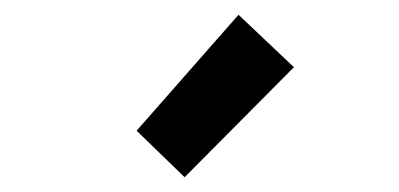

<svg xmlns="http://www.w3.org/2000/svg" viewBox="-20 -816 540 260"><path d="M165 -639 303 -796 378 -725 230 -576Z"/></svg>

Font: Oxanium
Style: Bold
Weight: 700
Designer: Severin Meyer
Version: Version 2.000